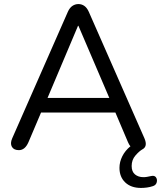

<svg xmlns="http://www.w3.org/2000/svg" viewBox="-20 -732 793 945"><path d="M674 193Q625 193 596.5 166Q568 139 568 94Q568 65 582 37Q596 9 622 -12Q616 -18 610 -32L548 -178H182L120 -32Q103 7 73 7Q48 7 38.5 -9.5Q29 -26 40 -51L314 -674Q323 -694 336.5 -703Q350 -712 366 -712Q382 -712 395 -703Q408 -694 417 -674L691 -51Q708 -11 681 3Q665 12 646.5 33.5Q628 55 628 85Q628 113 644.5 126.5Q661 140 686 140Q695 140 703.5 138.5Q712 137 721 135Q740 130 747.5 140.5Q755 151 751.5 165Q748 179 733 184Q718 189 703 191Q688 193 674 193ZM364 -605 214 -250H518L366 -605Z"/></svg>

Font: Chiron GoRound TC N
Style: Regular
Weight: 350
Designer: Ryoko NISHIZUKA 西塚涼子 (kana, bopomofo & ideographs); Paul D. Hunt (Latin, Greek & Cyrillic); Sandoll Communications 산돌커뮤니
Foundry: Adobe
Version: Version 1.000;hotconv 1.1.1;makeotfexe 2.6.0